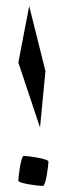

<svg xmlns="http://www.w3.org/2000/svg" viewBox="-20 -800 218 638"><path d="M41 -200C41 -190 111 -182 122 -182C133 -182 141 -253 141 -263C141 -273 70 -282 59 -282C49 -282 41 -210 41 -200ZM41 -592 113 -376 131 -564 77 -780Z"/></svg>

Font: bitstorm
Style: ext
Weight: 400
Version: Version 0.2